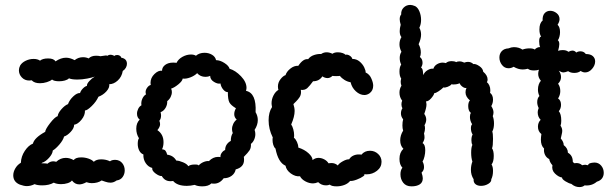

<svg xmlns="http://www.w3.org/2000/svg" viewBox="-20 -759 2479 782"><path d="M450 -108Q468 -107 478 -94.5Q488 -82 488 -65Q488 -50 479.5 -38Q471 -26 455 -24Q443 -15 430 -15Q420 -15 408.5 -19Q397 -23 394 -24Q378 -13 353 -13Q344 -13 332 -17Q316 -8 303 -8Q285 -8 273 -24Q268 -17 255.5 -13Q243 -9 229 -9Q211 -9 199 -15Q180 -4 152 -4Q132 -4 121 -9Q105 -1 89 -1Q78 -1 61 -7Q34 -18 34 -45Q34 -59 42.5 -73.5Q51 -88 65 -96Q66 -122 81 -144.5Q96 -167 114 -174Q120 -198 164 -222Q165 -233 184 -257.5Q203 -282 215 -286Q216 -298 230 -314Q244 -330 257 -335Q263 -352 278.5 -366.5Q294 -381 306 -380Q309 -390 318 -399Q327 -408 334 -409Q333 -417 343.5 -428.5Q354 -440 366 -447Q356 -443 335 -439Q314 -435 295 -435Q272 -435 261 -440Q255 -434 244 -431Q233 -428 221 -428Q200 -428 192 -435Q185 -429 171 -424.5Q157 -420 143 -420Q120 -420 109 -432Q105 -431 99 -431Q81 -431 69 -443.5Q57 -456 57 -473Q57 -482 62 -492Q69 -504 84.5 -511.5Q100 -519 117 -519Q133 -519 143 -512Q154 -521 176 -521Q199 -521 206 -509Q228 -524 249 -524Q265 -524 284 -514Q299 -526 318 -526Q331 -526 341 -521Q352 -532 371 -532Q383 -532 389 -530Q407 -533 410 -533Q416 -533 419 -532Q422 -536 429 -536Q438 -536 446 -531Q449 -535 457 -535Q463 -535 468 -532Q473 -529 474 -524Q497 -520 497 -499Q497 -491 492.5 -483Q488 -475 480 -470Q476 -446 459.5 -431Q443 -416 425 -416Q427 -402 413.5 -387Q400 -372 381 -365Q372 -345 353.5 -327Q335 -309 326 -309Q327 -290 312 -271.5Q297 -253 282 -251Q282 -237 268 -222Q254 -207 241 -203Q237 -188 222 -170.5Q207 -153 195 -146Q194 -132 179.5 -116Q165 -100 151 -96Q151 -95 150 -95Q149 -95 149 -94Q169 -94 173 -92Q184 -102 197 -102Q201 -102 209 -100Q226 -116 248 -116Q264 -116 280 -107Q288 -118 311 -118Q326 -118 340.5 -113Q355 -108 362 -100Q372 -110 392 -110Q412 -110 428 -102Q435 -108 450 -108Z M804 0Q785 0 773 -6Q755 -2 741 -2Q702 -2 685 -22Q681 -21 674 -21Q651 -21 639 -42Q629 -41 613.5 -52.5Q598 -64 600 -75Q584 -79 573.5 -94.5Q563 -110 564 -130Q553 -134 547 -146Q541 -158 541 -173Q541 -189 546 -196Q535 -213 535 -235Q535 -258 549 -272Q538 -280 538 -296Q538 -306 543 -316Q548 -326 556 -330Q554 -344 559.5 -356.5Q565 -369 575 -375Q573 -378 573 -384Q573 -393 579.5 -402Q586 -411 594 -413Q593 -416 593 -421Q593 -442 609 -457.5Q625 -473 640 -471Q640 -485 652.5 -494.5Q665 -504 685 -504Q694 -504 699 -503Q706 -518 723 -527.5Q740 -537 758 -537Q770 -537 778 -532Q792 -544 813 -544Q830 -544 843.5 -536Q857 -528 860 -514Q876 -514 894 -502.5Q912 -491 915 -479Q939 -472 961.5 -448.5Q984 -425 984 -401Q984 -397 982 -389Q1025 -380 1021 -302Q1030 -287 1030 -270Q1030 -250 1017 -230Q1020 -221 1020 -213Q1020 -201 1015 -190Q1010 -179 1002 -173Q1003 -157 996.5 -147Q990 -137 973 -120Q974 -116 974 -108Q974 -78 940 -69Q937 -53 923.5 -43Q910 -33 891 -33Q875 -11 852 -11Q845 -11 841 -12Q829 0 804 0ZM774 -89Q788 -89 789 -85Q797 -94 809 -99Q821 -104 831 -103Q848 -120 868 -120Q875 -120 878 -119Q877 -128 883 -136.5Q889 -145 897 -148Q897 -161 903.5 -170.5Q910 -180 920 -185Q920 -205 928 -217Q925 -225 925 -233Q925 -244 930 -254.5Q935 -265 944 -272Q934 -281 934 -294Q934 -306 941 -318Q921 -330 914.5 -341.5Q908 -353 908 -384Q899 -383 889.5 -394Q880 -405 878 -419Q867 -416 851.5 -425.5Q836 -435 836 -450Q828 -446 817 -446Q796 -446 783 -461Q772 -450 754.5 -443.5Q737 -437 724 -439Q723 -429 706.5 -415.5Q690 -402 677 -398Q680 -392 680 -384Q680 -374 675 -364Q670 -354 661 -347Q662 -333 654.5 -320Q647 -307 634 -302Q636 -294 636 -289Q636 -275 629 -267Q632 -260 632 -253Q632 -242 621 -229Q646 -212 646 -180Q646 -163 640 -151Q650 -150 654 -145Q658 -140 661 -129Q686 -126 698 -105Q709 -105 725.5 -98Q742 -91 747 -82Q755 -89 774 -89Z M1351 0Q1331 0 1323 -7Q1316 -4 1308 -4Q1289 -4 1276 -17Q1264 -12 1255 -12Q1239 -12 1223.5 -20.5Q1208 -29 1202 -41Q1183 -39 1164.5 -52.5Q1146 -66 1143 -84Q1113 -97 1102 -154Q1096 -159 1093 -169Q1090 -179 1090 -189Q1090 -196 1091 -199Q1074 -233 1074 -269Q1074 -302 1088 -323Q1086 -333 1086 -338Q1086 -355 1094 -370.5Q1102 -386 1114 -393Q1112 -398 1112 -407Q1112 -423 1122.5 -436.5Q1133 -450 1143 -453Q1147 -467 1162.5 -479.5Q1178 -492 1195 -491Q1215 -521 1235 -518Q1244 -530 1259.5 -535Q1275 -540 1288 -539Q1298 -546 1310 -546Q1322 -546 1334 -540Q1342 -546 1356 -546Q1366 -546 1375 -543Q1384 -540 1387 -536Q1395 -538 1404 -532.5Q1413 -527 1415 -519Q1432 -519 1444.5 -508.5Q1457 -498 1463.5 -484.5Q1470 -471 1469 -464Q1486 -456 1493 -438Q1500 -422 1500 -410Q1500 -390 1485 -379Q1475 -372 1464 -372Q1446 -372 1429.5 -387Q1413 -402 1408 -424Q1395 -426 1383 -433.5Q1371 -441 1364 -450Q1361 -449 1349 -449Q1338 -449 1334 -450Q1325 -441 1314 -441Q1303 -441 1293 -448Q1280 -428 1255 -428Q1242 -410 1232 -400.5Q1222 -391 1205 -393Q1206 -390 1206 -384Q1206 -372 1200 -363Q1194 -354 1186.5 -346.5Q1179 -339 1175 -335Q1180 -320 1180 -307Q1180 -284 1166 -252Q1171 -245 1174.5 -232.5Q1178 -220 1178 -208Q1178 -201 1177 -198Q1184 -193 1189.5 -181Q1195 -169 1195 -158Q1220 -150 1236.5 -135Q1253 -120 1253 -107Q1264 -116 1277 -116Q1289 -116 1300.5 -110Q1312 -104 1318 -94Q1323 -95 1330 -95Q1345 -95 1356 -85Q1360 -93 1376 -102Q1392 -111 1402 -110Q1408 -120 1418.5 -125Q1429 -130 1441 -130Q1449 -130 1452 -129Q1465 -145 1487 -145Q1506 -145 1520 -132Q1534 -119 1534 -100Q1534 -78 1515.5 -63.5Q1497 -49 1474 -49Q1465 -49 1461 -50Q1469 -48 1459.5 -41Q1450 -34 1433 -27.5Q1416 -21 1406 -22Q1397 -11 1382 -5.5Q1367 0 1351 0Z M1702 -33Q1702 -16 1689.5 -8Q1677 0 1656 0Q1634 0 1622.5 -14.5Q1611 -29 1611 -49Q1611 -66 1619 -76Q1607 -88 1607 -112Q1607 -138 1623 -153Q1610 -166 1610 -187Q1610 -208 1622 -227Q1619 -236 1619 -248Q1619 -263 1622 -273Q1613 -284 1613 -297Q1613 -309 1619 -318Q1615 -325 1615 -334Q1615 -342 1618 -349Q1607 -363 1607 -382Q1607 -397 1615 -410Q1612 -418 1612 -426Q1612 -431 1614 -439Q1607 -449 1607 -468Q1607 -486 1614 -496Q1608 -508 1608 -523Q1608 -537 1615 -548Q1607 -564 1607 -578Q1607 -595 1615 -608Q1608 -616 1608 -632Q1608 -644 1612 -658Q1608 -672 1608 -681Q1608 -693 1614 -700Q1613 -717 1624 -728Q1635 -739 1651 -739Q1659 -739 1671 -734Q1682 -728 1688.5 -712Q1695 -696 1695 -678Q1695 -660 1688 -646Q1695 -633 1695 -618Q1695 -601 1685 -579Q1694 -563 1694 -545Q1694 -534 1690 -527Q1701 -519 1701 -503Q1701 -494 1695 -483Q1701 -481 1702.5 -468Q1704 -455 1704 -453Q1709 -466 1722 -473.5Q1735 -481 1745 -479Q1749 -491 1760 -497.5Q1771 -504 1783 -504Q1788 -504 1796 -502Q1804 -510 1820 -510Q1831 -510 1838 -506Q1843 -509 1851 -509Q1861 -509 1871 -504Q1879 -507 1886 -507Q1899 -507 1908 -498Q1917 -500 1932 -490Q1947 -480 1948 -467Q1966 -452 1966 -435Q1966 -429 1963 -424Q1969 -420 1973 -411Q1977 -402 1977 -392Q1977 -385 1976 -381Q1988 -372 1988 -353Q1988 -339 1981 -327Q1990 -313 1990 -301Q1990 -294 1987 -286Q1992 -273 1992 -256Q1992 -236 1985 -223Q1988 -216 1988 -193Q1988 -164 1984 -155Q1991 -145 1991 -124Q1991 -100 1982 -89Q1988 -80 1988 -63Q1988 -43 1981 -29Q1982 -18 1968.5 -10Q1955 -2 1939 -2Q1925 -2 1916.5 -9Q1908 -16 1909 -29Q1898 -46 1898 -67Q1898 -85 1904 -101Q1899 -116 1899 -137Q1899 -159 1904 -169Q1900 -175 1900 -188Q1900 -203 1905 -211Q1898 -222 1898 -237Q1898 -248 1903 -253Q1894 -267 1894 -283Q1894 -294 1898 -299Q1887 -307 1887 -327Q1887 -343 1894 -350Q1876 -365 1876 -383Q1876 -393 1880 -401Q1873 -399 1864 -405.5Q1855 -412 1852 -420Q1842 -415 1827 -415Q1821 -415 1819 -416Q1815 -410 1803.5 -405.5Q1792 -401 1786 -403Q1778 -395 1766 -387Q1754 -379 1749 -380Q1747 -371 1736 -358.5Q1725 -346 1715 -346Q1717 -338 1717 -333Q1717 -320 1708 -295Q1716 -284 1716 -272Q1716 -261 1709 -249Q1711 -245 1711 -236Q1711 -227 1707 -215Q1709 -208 1709 -199Q1709 -189 1701 -176Q1712 -171 1712 -147Q1712 -135 1709 -122Q1706 -109 1701 -101Q1707 -91 1707 -78Q1707 -65 1697 -56Q1702 -41 1702 -33Z M2391 -96Q2395 -97 2401 -97Q2418 -97 2428.5 -84.5Q2439 -72 2439 -55Q2439 -42 2432 -32.5Q2425 -23 2411 -19Q2390 -1 2361 -4Q2353 3 2340 3Q2322 3 2307 -10Q2297 -12 2283 -20.5Q2269 -29 2269 -36Q2255 -38 2240.5 -52Q2226 -66 2230 -86Q2219 -98 2217 -111Q2205 -117 2199.5 -129Q2194 -141 2196 -154Q2183 -166 2183 -190Q2183 -199 2185 -213Q2171 -224 2171 -243Q2171 -260 2182 -271Q2170 -283 2170 -302Q2170 -309 2174 -319Q2168 -331 2168 -343Q2168 -359 2177 -368Q2171 -380 2171 -394Q2171 -406 2174.5 -415.5Q2178 -425 2183 -430Q2172 -443 2172 -458Q2172 -466 2175 -475Q2166 -472 2155 -472Q2138 -472 2130 -479Q2118 -476 2109 -476Q2091 -476 2072 -487Q2062 -481 2051 -481Q2035 -481 2024.5 -494.5Q2014 -508 2014 -525Q2014 -540 2023.5 -550.5Q2033 -561 2051 -562Q2063 -567 2073 -567Q2093 -567 2108 -557Q2121 -562 2137 -562Q2151 -562 2159 -557Q2160 -561 2167.5 -564.5Q2175 -568 2180 -567Q2176 -576 2176 -591Q2176 -609 2184 -610Q2177 -620 2177 -639Q2177 -665 2190 -675Q2189 -695 2198 -705Q2207 -715 2221 -715Q2235 -715 2247 -705.5Q2259 -696 2259 -681Q2259 -671 2251 -658Q2261 -649 2261 -628Q2261 -619 2258.5 -609.5Q2256 -600 2252 -595Q2258 -591 2258 -579Q2258 -569 2253 -552Q2262 -555 2272 -555Q2287 -555 2295 -548Q2305 -553 2311 -553Q2321 -553 2327 -545Q2334 -550 2344 -550Q2358 -550 2366 -539Q2385 -539 2394.5 -530.5Q2404 -522 2404 -509Q2404 -493 2391.5 -478.5Q2379 -464 2363 -464Q2354 -464 2345 -470Q2335 -462 2319 -462Q2304 -462 2294 -469Q2281 -464 2275 -464Q2267 -464 2256 -471Q2265 -459 2265 -445Q2265 -430 2253 -418Q2262 -406 2262 -388Q2262 -372 2253 -358Q2265 -350 2265 -332Q2265 -317 2256 -306Q2266 -295 2266 -267Q2266 -255 2263 -247Q2270 -237 2270 -226Q2270 -220 2267.5 -210.5Q2265 -201 2264 -195Q2276 -181 2276 -168Q2293 -155 2293 -137Q2313 -126 2313 -100Q2315 -97 2317 -96Q2319 -95 2320 -94L2327 -95Q2342 -95 2351 -86Q2359 -88 2364 -88Q2367 -88 2375 -86Q2376 -91 2380.5 -93Q2385 -95 2391 -96Z"/></svg>

Font: Pangolin
Style: Regular
Weight: 400
Designer: Kevin Burke
Foundry: Google, Inc.
Version: Version 1.101